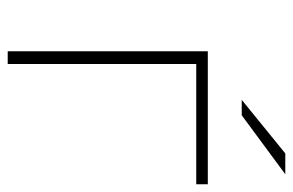

<svg xmlns="http://www.w3.org/2000/svg" viewBox="-151 -609 760 498"><g transform="rotate(90 229.0 -360.0)"><path d="M432 -720H378L239 -607H279ZM458 -519H113V0H146V-489H458Z"/></g></svg>

Font: Talent ExtraLight
Style: Regular
Weight: 200
Designer: Mike Powis
Version: Version 1.001;hotconv 1.0.109;makeotfexe 2.5.65596